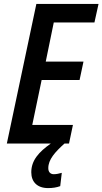

<svg xmlns="http://www.w3.org/2000/svg" viewBox="-20 -734 524 982"><path d="M240 0C179 43 140 86 140 147C140 197 171 228 226 228C249 228 269 225 288 218L296 150C282 154 268 157 255 157C238 157 227 146 227 126C227 82 261 44 310 0H333L353 -95H145L193 -325H387L407 -419H214L255 -619H463L484 -714H166L15 0Z"/></svg>

Font: Noto Sans Display SemiCondensed Medium
Style: Italic
Weight: 500
Width: 4
Italic angle: -12°
Designer: Monotype Design Team
Foundry: Monotype Imaging Inc.
Version: Version 1.900